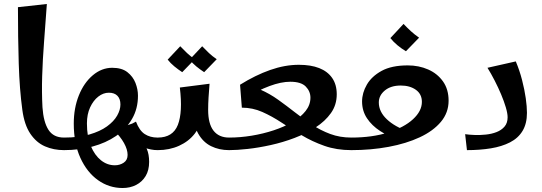

<svg xmlns="http://www.w3.org/2000/svg" viewBox="-20 -753 2718 963"><path d="M301 0Q249 0 205.5 -19Q162 -38 132 -82.5Q102 -127 92 -202Q78 -305 74 -434Q70 -563 70 -717L215 -733Q208 -634 201 -543.5Q194 -453 191.5 -371Q189 -289 193 -215Q198 -141 223 -102Q248 -63 301 -63L321 -31Z M595 190Q527 190 471.5 150.5Q416 111 383 38.5Q350 -34 350 -133Q350 -211 375.5 -274.5Q401 -338 445.5 -375.5Q490 -413 543 -413Q591 -413 619 -391Q647 -369 659.5 -337Q672 -305 672 -273Q672 -208 642.5 -157Q613 -106 562 -71Q511 -36 444 -18Q377 0 301 0V-63Q375 -63 428.5 -78.5Q482 -94 516.5 -119Q551 -144 567.5 -173Q584 -202 584 -229Q584 -257 569 -272.5Q554 -288 526 -288Q498 -288 473 -268.5Q448 -249 432 -214.5Q416 -180 416 -134Q416 -67 435.5 -20.5Q455 26 486.5 51Q518 76 556 76Q581 76 600.5 63Q620 50 620 24Q620 -3 602 -35.5Q584 -68 550 -101L660 -139L668 -84Q677 -71 691 -51.5Q705 -32 716.5 -5.5Q728 21 728 59Q728 101 710.5 130Q693 159 663 174.5Q633 190 595 190ZM770 0Q738 0 703 -13Q668 -26 643.5 -52Q619 -78 616 -119L662 -143Q679 -98 706 -80.5Q733 -63 770 -63L791 -31Z M771 0V-63Q847 -63 872 -126.5Q897 -190 882 -314L1031 -333Q1028 -296 1026 -264Q1024 -232 1024 -202L987 -172Q987 -122 957 -83Q927 -44 878.5 -22Q830 0 771 0ZM1129 0Q1079 0 1038.5 -20Q998 -40 973.5 -84Q949 -128 949 -202H1024Q1024 -132 1051 -97.5Q1078 -63 1129 -63L1149 -31ZM894 -391Q874 -404 854.5 -420Q835 -436 821 -454L884 -521Q901 -503 918 -487Q935 -471 957 -456ZM1004 -391Q984 -404 964.5 -420Q945 -436 931 -454L994 -521Q1011 -503 1028 -487Q1045 -471 1067 -456Z M1129 0V-63Q1185 -63 1242.5 -72.5Q1300 -82 1353 -99.5Q1406 -117 1447.5 -141.5Q1489 -166 1513 -196.5Q1537 -227 1537 -263Q1537 -295 1513.5 -319Q1490 -343 1436 -343Q1390 -343 1332 -321.5Q1274 -300 1210 -261L1184 -328Q1261 -376 1335 -402Q1409 -428 1479 -428Q1539 -428 1581 -411.5Q1623 -395 1646 -362Q1669 -329 1669 -280Q1669 -227 1640 -186Q1611 -145 1563 -114Q1515 -83 1457 -61Q1399 -39 1338 -25.5Q1277 -12 1222.5 -6Q1168 0 1129 0ZM1742 0Q1668 0 1607 -21.5Q1546 -43 1493.5 -74.5Q1441 -106 1392.5 -138Q1344 -170 1295.5 -191.5Q1247 -213 1193 -213L1184 -328Q1239 -324 1286 -303.5Q1333 -283 1375.5 -252.5Q1418 -222 1459.5 -189.5Q1501 -157 1544.5 -128Q1588 -99 1636.5 -81Q1685 -63 1742 -63L1762 -31Z M1742 0V-63Q1847 -63 1927 -88.5Q2007 -114 2051.5 -155Q2096 -196 2096 -242Q2096 -281 2066 -302.5Q2036 -324 1990 -324Q1940 -324 1910 -299Q1880 -274 1880 -239Q1880 -193 1920 -155Q1960 -117 2028 -94L1979 -50Q1928 -69 1886.5 -96Q1845 -123 1820.5 -160Q1796 -197 1796 -244Q1796 -287 1820 -328.5Q1844 -370 1894 -397.5Q1944 -425 2025 -425Q2081 -425 2127.5 -404.5Q2174 -384 2202 -344.5Q2230 -305 2230 -248Q2230 -188 2191.5 -142Q2153 -96 2085.5 -64.5Q2018 -33 1929.5 -16.5Q1841 0 1742 0ZM2016 -496Q1994 -509 1973.5 -526Q1953 -543 1938 -562L2004 -633Q2023 -613 2041 -596.5Q2059 -580 2082 -564Z M2322 0 2313 -80Q2333 -77 2360.5 -76Q2388 -75 2417 -78Q2446 -81 2470.5 -90.5Q2495 -100 2510.5 -118Q2526 -136 2526 -165Q2526 -184 2517 -214.5Q2508 -245 2493.5 -279.5Q2479 -314 2461 -349Q2443 -384 2425 -413L2567 -445Q2586 -400 2598.5 -351.5Q2611 -303 2617 -260.5Q2623 -218 2623 -187Q2623 -133 2601 -96.5Q2579 -60 2538 -39Q2497 -18 2442 -9Q2387 0 2322 0Z"/></svg>

Font: Marhey Light
Style: Regular
Weight: 400
Version: Version 1.000